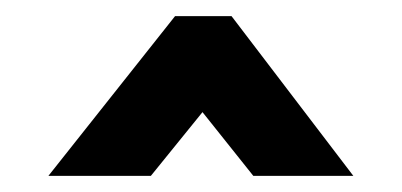

<svg xmlns="http://www.w3.org/2000/svg" viewBox="-20 -720 498 238"><path d="M294 -502 231 -581 167 -502H40L197 -700H267L418 -502Z"/></svg>

Font: Turret Road ExtraBold
Style: Regular
Weight: 800
Designer: Noponies
Foundry: Noponies
Version: Version 1.001; ttfautohint (v1.8)